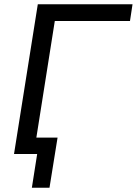

<svg xmlns="http://www.w3.org/2000/svg" viewBox="-20 -725 644 904"><path d="M130 159 155 0H50L63 -77H251L213 159ZM46 0 158 -705H604L592 -626H238L139 0Z"/></svg>

Font: Nunito Sans 12pt Medium
Style: Italic
Weight: 500
Italic angle: -9°
Designer: Vernon Adams
Foundry: Vernon Adams
Version: Version 3.101;gftools[0.9.27]